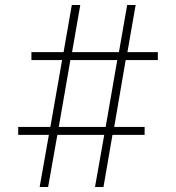

<svg xmlns="http://www.w3.org/2000/svg" viewBox="-20 -750 706 770"><path d="M139 0 176 -209H53V-241H182L229 -509H106V-541H235L268 -730H302L269 -541H457L490 -730H524L491 -541H613V-509H484L438 -241H560V-209H431L395 0H361L398 -209H210L173 0ZM213 -225 200 -241H419L401 -225L453 -525L466 -509H247L265 -525Z"/></svg>

Font: M PLUS 2 ExtraLight
Style: Regular
Weight: 250
Designer: Coji Morishita
Foundry: UNDERFOREST DESIGN
Version: Version 1.001